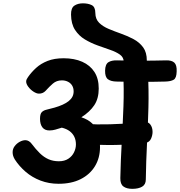

<svg xmlns="http://www.w3.org/2000/svg" viewBox="-20 -1132 1095 1168"><path d="M336.4 -14Q277.2 -14 226.3 -33.5Q175.3 -53 136 -86.9Q96.7 -120.8 70.2 -161.8Q63.1 -173.7 59.9 -184.3Q56.8 -195 56.8 -205.9Q56.8 -226.4 69.2 -242.9Q81.7 -259.4 99.8 -269.3Q118 -279.2 134.8 -279.2Q145.1 -279.2 155.3 -273.3Q165.4 -267.3 171.8 -258.2Q198 -223.6 222.6 -199.6Q247.2 -175.6 275.2 -163.3Q303.1 -151 338.2 -151Q372.3 -151 395.5 -166.2Q418.7 -181.4 430.3 -205.4Q441.9 -229.3 441.9 -253.3Q441.9 -278.8 432.6 -298.9Q423.2 -319.1 404.4 -333.6Q385.6 -348.1 356.1 -355.4Q332 -347.9 316.3 -343.4Q300.7 -338.9 281.4 -338.4Q252.6 -338.2 238.1 -356.9Q223.7 -375.6 223.4 -408.8Q223.4 -439 234.4 -450Q245.3 -461 265.3 -465.3Q285.2 -469.6 311.9 -477.4Q339.6 -485.4 361 -495.1Q382.4 -504.8 397.6 -516.8Q412.7 -528.9 420.3 -543.4Q427.9 -558 427.9 -575.8Q427.9 -596.6 418.8 -611.6Q409.8 -626.6 393.4 -634.8Q377.1 -643.1 356.4 -643.1Q324.2 -643.1 301.7 -623.6Q279.2 -604.1 257 -579.1Q241 -562.4 217.4 -562.4Q202.2 -562.4 183.7 -574.5Q165.1 -586.6 152.2 -603.9Q139.2 -621.3 139.2 -635.8Q139.2 -643.9 142.8 -650.7Q146.3 -657.6 150.9 -663.9Q171.1 -692.9 199.8 -719.1Q228.4 -745.2 269.4 -761.4Q310.4 -777.6 366.9 -777.6Q432.3 -777.6 480.3 -756.2Q528.2 -734.9 554.4 -694.3Q580.6 -653.7 580.6 -593.3Q580.6 -532.8 553.6 -492.1Q526.6 -451.4 475 -418.6Q516 -405 541.1 -380.9Q566.1 -356.8 577.3 -321.6Q588.4 -286.4 588.4 -237.6Q588.4 -171.4 557.7 -121Q526.9 -70.6 470.8 -42.3Q414.8 -14 336.4 -14ZM509.8 -256.7Q488.4 -262.8 475.9 -280.3Q463.3 -297.8 463.3 -316Q463.3 -343.1 477.8 -363.2Q492.2 -383.2 512.2 -379.7Q534.6 -375.9 570.6 -375.3Q606.7 -374.7 648.7 -375.9Q690.7 -377.2 732.1 -379.5Q773.4 -381.8 806.4 -384.7Q839.4 -387.6 856.7 -389.8Q880 -393.3 894.1 -375.2Q908.1 -357 908.1 -329.7Q908.1 -309.4 898.9 -288.5Q889.7 -267.6 865.6 -262.2Q846.9 -258.4 810.2 -255.9Q773.6 -253.4 728.8 -251.6Q684.1 -249.7 640.2 -249.8Q596.2 -249.9 561.3 -251.4Q526.4 -252.9 509.8 -256.7ZM784.9 16.8Q750.1 16.8 730.7 2.3Q711.2 -12.1 712 -48.7Q714.4 -159.4 720.6 -267.4Q726.8 -375.4 730.9 -483.7Q735.1 -591.9 728.8 -702.6Q727.8 -730.4 750.8 -744.5Q773.8 -758.6 806.8 -758.6Q848.2 -758.6 862.9 -743.6Q877.7 -728.7 879.4 -697.2Q885.8 -585.8 882.9 -477.2Q880 -368.6 874.3 -259.7Q868.7 -150.8 867 -40Q867 -9.6 844.6 3.6Q822.2 16.8 784.9 16.8ZM687.9 -635.9Q654.1 -636.7 636.3 -650.1Q618.6 -663.6 619.3 -702.1Q620.1 -741.4 639.7 -753.6Q659.2 -765.8 692.2 -764.8Q770.6 -762.8 841.3 -762.8Q912.1 -762.8 990.4 -764.8Q1024.2 -765.8 1040.3 -751.1Q1056.4 -736.3 1054.7 -697.8Q1053.9 -657.4 1036.9 -647.2Q1019.9 -636.9 986.1 -635.9Q907.8 -633.9 837.1 -633.9Q766.4 -633.9 687.9 -635.9ZM873.2 -763.4Q873.2 -725.9 853.4 -712.4Q833.7 -699 803.2 -699Q772.2 -699 752.5 -709.4Q732.8 -719.8 732.8 -754.8Q732.8 -783.2 709.7 -799.7Q686.6 -816.2 650.2 -828.7Q613.9 -841.2 573.4 -855.8Q533 -870.3 496.4 -892.2Q459.9 -914.1 436.3 -950.3Q412.8 -986.4 412.1 -1043.3Q411.7 -1084 432.6 -1097.8Q453.6 -1111.7 484.2 -1111.7Q516.3 -1111.7 538.1 -1100.8Q559.8 -1090 560 -1052.6Q560.4 -1015.8 583.1 -993.3Q605.8 -970.9 641.4 -956Q677.1 -941.1 717.2 -926.9Q757.2 -912.8 792.9 -893.6Q828.6 -874.3 850.9 -843.9Q873.2 -813.4 873.2 -763.4Z"/></svg>

Font: Playpen Sans Deva
Style: Regular
Weight: 400
Designer: Pooja Saxena, Gunjan Panchal, Laura Meseguer, Veronika Burian, José Scaglione
Foundry: TypeTogether
Version: Version 2.000